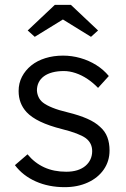

<svg xmlns="http://www.w3.org/2000/svg" viewBox="-20 -764 519 794"><path d="M247.3 10Q181.3 10 128 -13.7Q74.7 -37.3 41.7 -81L93.8 -125.8Q123.1 -90.2 162.9 -72Q202.6 -53.8 254 -53.8Q279.7 -53.8 299.8 -60.1Q319.8 -66.5 333.5 -78.2Q347.2 -89.9 354.2 -105.4Q361.2 -120.9 361.2 -139Q361.2 -172.7 334.5 -192.8Q321.1 -202.5 296.8 -211.8Q272.4 -221.2 236.4 -230.2Q182.7 -243.8 146.6 -261.1Q110.4 -278.4 89.8 -300.4Q73.1 -318.7 65.1 -340.2Q57 -361.7 57 -387.7Q57 -420 70.9 -446.7Q84.7 -473.3 109.2 -493.2Q133.7 -513 167.5 -523.5Q201.3 -534 240.7 -534Q277 -534 312.3 -524Q347.6 -514 378 -495Q408.3 -476 430 -449.6L385.5 -400.5Q365.4 -421.5 341.8 -437.4Q318.1 -453.2 292.9 -461.7Q267.7 -470.2 244 -470.2Q217.9 -470.2 197 -464.7Q176.2 -459.2 161.8 -448.7Q147.4 -438.1 140.1 -423.3Q132.7 -408.4 132.7 -390Q133.4 -375.7 139.4 -362.7Q145.4 -349.6 157.4 -340Q171.5 -328.9 197 -318.6Q222.5 -308.2 259.6 -299.5Q307.9 -287.6 340.7 -273.1Q373.6 -258.6 393.6 -239.6Q414.6 -221.3 423.8 -196.9Q433 -172.6 433 -141.6Q433 -97.3 409 -62.8Q385 -28.3 343 -9.2Q301 10 247.3 10ZM123.7 -611.7 94.5 -638 206.8 -743.9H273.2L385.5 -638L356.3 -611.7L227.7 -691.1H252.6Z"/></svg>

Font: Lexend Medium
Style: Regular
Weight: 500
Designer: Bonnie Shaver-Troup, Thomas Jockin
Foundry: Lexend
Version: Version 1.005